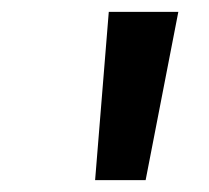

<svg xmlns="http://www.w3.org/2000/svg" viewBox="-20 -765 351 323"><path d="M140 -462 163 -745H280L225 -462Z"/></svg>

Font: Plus Jakarta Sans
Style: Bold Italic
Weight: 700
Italic angle: -8°
Designer: Gumpita Rahayu
Foundry: Tokotype
Version: Version 2.071; ttfautohint (v1.8.4.7-5d5b);gftools[0.9.29]